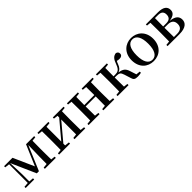

<svg xmlns="http://www.w3.org/2000/svg" viewBox="363 -1911 3296 3296"><g transform="rotate(-45 2011.0 -263.5)"><path d="M127 0H247V-29L164 -36V-221L154 -492L353 -43H405L594 -491L588 -219L586 -37L506 -29V0H772V-29L697 -37L695 -232V-296L697 -491L773 -499V-527H576L415 -150L247 -527H43V-499L127 -489V-36L40 -29V0Z M1226 -499 1303 -490V-449L1153 -271L1036 -131V-490L1118 -499V-527H852V-499L927 -491C928 -435 929 -351 929 -296V-232C929 -177 928 -93 927 -37L852 -29V0H1118V-29L1036 -38V-81L1181 -254L1303 -400V-38L1226 -29V0H1487V-29L1412 -37L1410 -232V-296L1412 -491L1487 -499V-527H1226Z M1926 -499 2000 -492C2001 -437 2002 -356 2002 -295H1758L1760 -491L1834 -499V-527H1568V-499L1643 -491C1644 -435 1645 -351 1645 -296V-232C1645 -177 1644 -93 1643 -37L1568 -29V0H1834V-29L1760 -37C1759 -93 1758 -181 1758 -262H2002C2002 -180 2001 -93 2000 -36L1926 -29V0H2191V-29L2116 -37L2114 -232V-296L2116 -491L2191 -499V-527H1926Z M2652 -57C2666 -6 2689 10 2757 10C2782 10 2814 6 2838 0V-28L2764 -36L2726 -153C2701 -232 2661 -264 2569 -276C2611 -290 2642 -318 2666 -385C2674 -407 2681 -423 2690 -437C2708 -431 2726 -428 2750 -428C2791 -428 2819 -449 2819 -485C2819 -515 2804 -534 2772 -543C2707 -535 2673 -496 2638 -397C2604 -303 2562 -289 2504 -289H2462L2464 -491L2538 -499V-527H2272V-499L2347 -491C2348 -435 2349 -351 2349 -296V-232C2349 -177 2348 -93 2347 -37L2272 -29V0H2538V-29L2464 -37C2463 -93 2462 -180 2462 -260H2504C2570 -260 2593 -245 2614 -178Z M3138 16C3285 16 3401 -85 3401 -265C3401 -444 3278 -543 3138 -543C2999 -543 2876 -443 2876 -265C2876 -86 2991 16 3138 16ZM3138 -17C3050 -17 2997 -100 2997 -263C2997 -426 3050 -510 3138 -510C3227 -510 3280 -426 3280 -263C3280 -100 3227 -17 3138 -17Z M3558 0H3773C3935 0 3988 -68 3988 -141C3988 -217 3943 -267 3817 -280C3934 -298 3963 -346 3963 -401C3963 -478 3911 -527 3779 -527H3485V-499L3560 -491C3561 -435 3562 -351 3562 -296V-232C3562 -177 3561 -93 3560 -37L3485 -29V0ZM3672 -493H3746C3824 -493 3857 -459 3857 -395C3857 -326 3820 -292 3743 -292H3670ZM3670 -261H3746C3841 -261 3878 -218 3878 -145C3878 -73 3837 -33 3751 -33H3672L3670 -232Z"/></g></svg>

Font: GenKiMin2 TW SB
Style: Regular
Weight: 600
Version: Version 2.100;PS 2.1;hotconv 16.6.51;makeotf.lib2.5.65220 DE